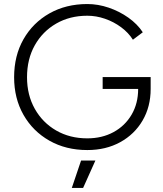

<svg xmlns="http://www.w3.org/2000/svg" viewBox="-20 -732 807 952"><path d="M413 12Q307 12 225 -34.5Q143 -81 96.5 -162.5Q50 -244 50 -349Q50 -456 96.5 -537.5Q143 -619 225 -665.5Q307 -712 413 -712Q466 -712 519 -694Q572 -676 616.5 -644.5Q661 -613 688 -572L639 -535Q617 -570 580.5 -597Q544 -624 500.5 -639Q457 -654 413 -654Q326 -654 258.5 -615Q191 -576 152.5 -507.5Q114 -439 114 -349Q114 -261 152.5 -192.5Q191 -124 258.5 -85Q326 -46 413 -46Q486 -46 543 -77Q600 -108 632.5 -163.5Q665 -219 665 -291H727Q727 -203 687 -134.5Q647 -66 576 -27Q505 12 413 12ZM489 -291V-350H727V-291H699ZM336 200 382 64H453L392 200Z"/></svg>

Font: Figtree Light
Style: Regular
Weight: 300
Designer: Erik Kennedy
Foundry: Erik Kennedy
Version: Version 2.001;gftools[0.9.30]